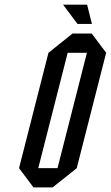

<svg xmlns="http://www.w3.org/2000/svg" viewBox="-20 -812 480 832"><path d="M125 0 62.5 -83.3 190 -583.3 294.2 -666.7H377.5L440 -583.3L312.5 -83.3L208.3 0ZM145.8 -83.3H229.2L356.7 -583.3H273.3ZM378.3 -708.3H315.8L253.3 -791.7H357.5Z"/></svg>

Font: Yulong
Style: Italic
Weight: 400
Italic angle: -14.25°
Designer: GGBotNet
Foundry: f0n7.com
Version: 1.00